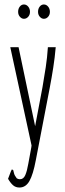

<svg xmlns="http://www.w3.org/2000/svg" viewBox="-20 -664 290 858"><path d="M67 174Q50 174 38.5 164Q27 154 16 135L29 101L33 93L39 96Q41 103 43 111.5Q45 120 55 133Q62 137 69 137Q85 137 93 118.5Q101 100 106.5 67.5Q112 35 120 -6L121 -14L26 -453H63L137 -100L170 -275Q178 -321 184.5 -364Q191 -407 194 -453H229Q225 -407 218 -362Q211 -317 202 -270L140 52Q128 116 111.5 145Q95 174 67 174ZM87 -580Q77 -580 69 -589Q61 -598 61 -611Q61 -625 68.5 -634.5Q76 -644 87 -644Q98 -644 106 -634.5Q114 -625 114 -611Q114 -598 106 -589Q98 -580 87 -580ZM176 -580Q166 -580 158 -589Q150 -598 150 -611Q150 -625 157.5 -634.5Q165 -644 176 -644Q187 -644 195 -634.5Q203 -625 203 -611Q203 -598 195 -589Q187 -580 176 -580Z"/></svg>

Font: Inconsolata UltraCondensed Light
Style: Regular
Weight: 300
Width: 1
Monospace: yes
Designer: Raph Levien, Cyreal, Brenton Simpson
Foundry: Raph Levien, Cyreal, Google
Version: Version 3.001; ttfautohint (v1.8.2.53-6de2)